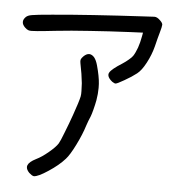

<svg xmlns="http://www.w3.org/2000/svg" viewBox="-52 -782 759 831"><g transform="rotate(5 327.0 -366.5)"><path d="M420.9 -443.4Q408.7 -455.6 408.7 -466.3Q408.7 -471.7 411.6 -476.1Q419.9 -491.2 464.8 -519.5Q478.5 -528.3 491.7 -539.6Q504.4 -550.3 508.8 -557.1Q517.6 -570.3 526.4 -594.2Q534.7 -618.7 538.6 -641.6Q539.6 -647 540.5 -651.4Q541 -655.8 542 -660.6Q523.4 -659.7 486.8 -658.2Q393.1 -653.8 311.5 -647.9Q230 -642.6 163.6 -635.3Q137.2 -632.3 118.2 -630.4Q99.1 -628.4 86.4 -627.4Q70.8 -626.5 61 -626Q51.8 -626 47.9 -627.4Q40 -629.9 32.2 -637.7Q20 -649.4 20 -661.1Q20 -661.6 20 -662.1Q20 -672.9 30.8 -683.6Q38.6 -691.4 56.6 -694.3Q74.7 -697.8 142.6 -703.6Q214.8 -710.4 323.2 -717.8Q431.2 -725.1 532.2 -730.5Q572.3 -732.9 585 -733.4Q597.2 -733.9 610.8 -720.2Q621.6 -710 622.1 -702.6Q622.1 -702.1 622.1 -701.7Q622.1 -693.8 614.3 -666.5Q611.8 -658.7 607.4 -641.6Q603 -624 598.6 -606.4Q588.9 -568.4 569.8 -532.7Q551.3 -497.6 532.2 -482.9Q511.2 -466.3 480 -448.7Q449.2 -430.7 442.4 -430.7Q438.5 -430.7 432.6 -434.6Q430.7 -435.5 429.2 -436.5Q428.7 -437 428.2 -437Q424.3 -439.9 420.9 -443.4ZM104.5 -13.2Q92.3 -25.9 92.3 -37.6Q92.3 -41.5 93.8 -45.4Q99.6 -60.5 128.9 -75.2Q153.3 -86.9 182.1 -111.3Q210.9 -135.3 220.7 -151.4Q227.1 -161.6 242.2 -201.2Q257.8 -240.2 272 -280.8Q281.2 -307.6 288.6 -330.1Q295.4 -352.1 297.4 -361.8Q299.3 -371.6 298.8 -385.7Q298.8 -400.4 297.4 -419.4Q293.5 -458.5 283.7 -505.9Q281.7 -516.1 283.7 -521.5Q285.6 -527.3 293.5 -535.2Q306.2 -547.9 318.4 -547.9Q324.2 -547.9 329.6 -544.9Q335.4 -542 340.8 -535.6Q350.1 -523.9 356 -502.4Q369.1 -455.1 371.1 -422.9Q371.6 -414.1 371.6 -405.3Q371.6 -379.9 366.7 -351.1Q362.8 -330.6 357.4 -310.1Q352.1 -289.6 348.6 -280.8Q344.7 -272 339.8 -259.3Q335.4 -247.1 332.5 -238.8Q320.3 -199.2 296.9 -152.3Q273.9 -106 257.3 -87.9Q231 -58.1 187 -29.3Q143.6 -0.5 125.5 -0.5Q122.1 -0.5 115.7 -4.4Q109.9 -8.3 104.5 -13.2Z"/></g></svg>

Font: Casuwalt
Style: Regular
Weight: 400
Designer: Walter E Stewart
Version: 0.1